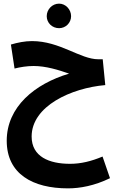

<svg xmlns="http://www.w3.org/2000/svg" viewBox="-20 -765 651 1056"><path d="M305 -610C341 -610 371 -639 371 -676C371 -713 341 -745 305 -745C267 -745 237 -713 237 -676C237 -639 267 -610 305 -610ZM354 271C419 271 499 257 585 215L544 96C482 122 425 136 365 136C251 136 154 97 154 -14C154 -182 373 -281 559 -297L545 -439H521C421 -439 310 -539 156 -539C117 -539 77 -531 40 -520L60 -388C91 -396 129 -402 165 -402C233 -402 303 -380 360 -360C171 -304 17 -177 17 9C17 192 160 271 354 271Z"/></svg>

Font: Noto Sans Arabic UI Cn
Style: Bold
Weight: 700
Width: 3
Designer: Monotype Design Team, Nadine Chahine and Nizar Qandah
Foundry: Monotype Imaging Inc.
Version: Version 2.010